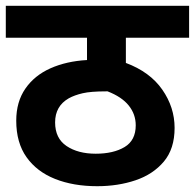

<svg xmlns="http://www.w3.org/2000/svg" viewBox="-20 -642 672 662"><path d="M632 -512H414V-425Q497 -394 539.5 -333Q582 -272 582 -201Q582 -129 545 -85Q508 -41 447.5 -20.5Q387 0 315 0Q233 0 170 -25Q107 -50 71.5 -100Q36 -150 36 -226Q36 -291 67.5 -336.5Q99 -382 154 -406.5Q209 -431 280 -435V-512H0V-622H632ZM310 -112Q371 -112 409.5 -135Q448 -158 448 -210Q448 -248 424 -278Q400 -308 351 -327H346Q293 -327 265 -320.5Q237 -314 217 -303Q170 -276 170 -220Q170 -165 209.5 -138.5Q249 -112 310 -112Z"/></svg>

Font: RS Noto Sans
Style: Bold
Weight: 700
Designer: Monotype Design Team
Foundry: Monotype Imaging Inc.
Version: Version 3.10